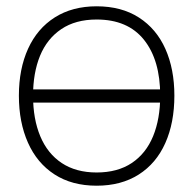

<svg xmlns="http://www.w3.org/2000/svg" viewBox="-20 -575 614 610"><path d="M78 -291H504V-249H78ZM40 -271Q40 -356 69.2 -420.2Q98.5 -484.5 154.2 -519.8Q210 -555 287 -555Q366 -555 421.5 -519.2Q477 -483.5 505.5 -419.5Q534 -355.5 534 -271Q534 -185 505.2 -120.5Q476.5 -56 420.8 -20.5Q365 15 287 15Q208.5 15 153 -21Q97.5 -57 68.8 -121.8Q40 -186.5 40 -271ZM489 -271Q489 -384 437.5 -448.5Q386 -513 287 -513Q220 -513 174.8 -482.5Q129.5 -452 107.2 -397.8Q85 -343.5 85 -271Q85 -197 108 -142Q131 -87 176.2 -57Q221.5 -27 287 -27Q353.5 -27 398.8 -57.2Q444 -87.5 466.5 -142.5Q489 -197.5 489 -271Z"/></svg>

Font: Tap Sans
Style: Regular
Weight: 400
Designer: Tap Payments
Foundry: Tap Payments
Version: Version 1.001;Glyphs 3.1.2 (3151)